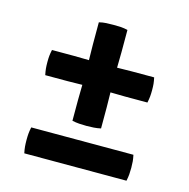

<svg xmlns="http://www.w3.org/2000/svg" viewBox="-87 -641 714 726"><g transform="rotate(15 270.0 -278.0)"><path d="M70 -404.5Q67 -390.5 66 -380.5Q65 -370.5 65 -356Q65 -341.5 66 -331Q67 -320.5 70 -306H157.5Q173.5 -306 188.8 -306.5Q204 -307 219 -307H321Q336 -307 351.2 -306.5Q366.5 -306 382.5 -306H470Q473 -320.5 474 -331Q475 -341.5 475 -356Q475 -370.5 474 -380.5Q473 -390.5 470 -404.5H382.5Q366.5 -404.5 351.2 -404Q336 -403.5 321 -403.5H219Q204 -403.5 188.8 -404Q173.5 -404.5 157.5 -404.5ZM214 -465Q214 -448.5 214.5 -432.2Q215 -416 215 -400V-311Q215 -296 214.5 -279.2Q214 -262.5 214 -247V-166Q227.5 -163 241.8 -162Q256 -161 270.5 -161Q284.5 -161 298.5 -162Q312.5 -163 326 -166V-247Q326 -262.5 325.5 -279.2Q325 -296 325 -311V-400Q325 -416 325.5 -432.2Q326 -448.5 326 -465V-551.5Q312.5 -555 298.5 -555.8Q284.5 -556.5 270.5 -556.5Q256 -556.5 241.8 -555.8Q227.5 -555 214 -551.5ZM70 0Q67 -14 66 -25.5Q65 -37 65 -51.5Q65 -66 66 -76.8Q67 -87.5 70 -101.5H470Q473 -87.5 474 -76.8Q475 -66 475 -51.5Q475 -37 474 -25.5Q473 -14 470 0Z"/></g></svg>

Font: Signika Light SemiBold
Style: Regular
Weight: 600
Version: Version 2.003;gftools[0.9.32]